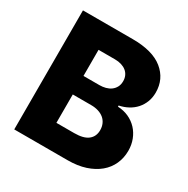

<svg xmlns="http://www.w3.org/2000/svg" viewBox="-165 -872 993 1016"><g transform="rotate(30 332.0 -363.5)"><path d="M55 -727.3H358.3Q481.2 -727.3 543.7 -676.5Q606.2 -625.7 606.2 -543.3Q606.2 -512.1 596.1 -485.8Q585.9 -459.5 568 -439.3Q550.1 -419 525 -405.4Q500 -391.7 470.2 -385.7V-378.6Q506.4 -377.1 536.6 -363.3Q566.8 -349.4 588.6 -326Q610.4 -302.6 622.5 -271.1Q634.6 -239.7 634.6 -203.5Q634.6 -159.8 617.7 -122.5Q600.9 -85.2 568.4 -58.1Q535.9 -30.9 488.8 -15.4Q441.8 0 381.4 0H55ZM230.8 -315V-141.7H339.5Q396.7 -141.7 423.8 -163.4Q451 -185 451 -223.7Q451 -244.7 443.5 -261.5Q436.1 -278.4 422.1 -290.3Q408 -302.2 388 -308.6Q367.9 -315 342.7 -315ZM230.8 -587.7V-428.3H328.1Q347.3 -428.3 365.1 -432.9Q382.8 -437.5 396.5 -447.4Q410.2 -457.4 418.5 -472.7Q426.8 -487.9 426.8 -509.2Q426.8 -527.3 420.1 -541.9Q413.4 -556.5 400.9 -566.6Q388.5 -576.7 370.7 -582.2Q353 -587.7 331 -587.7Z"/></g></svg>

Font: Inter P Extra Bold
Style: Regular
Weight: 800
Designer: Rasmus Andersson
Foundry: rsms
Version: Version 3.018;git-588b23468